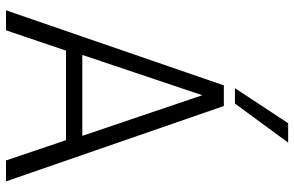

<svg xmlns="http://www.w3.org/2000/svg" viewBox="-186 -770 957 624"><g transform="rotate(90 292.0 -458.5)"><path d="M14 0 258 -708H325L570 0H502L436 -195H145L79 0ZM159 -248H422L290 -638ZM267 -744 381 -917H444L317 -744Z"/></g></svg>

Font: Georama ExtraCondensed Thin Light
Style: Regular
Weight: 300
Version: Version 1.001